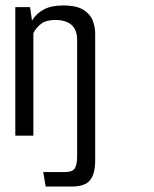

<svg xmlns="http://www.w3.org/2000/svg" viewBox="-20 -496 564 702"><path d="M36 -470H90L97 -421Q113 -447 140.5 -461.5Q168 -476 210 -476Q261 -476 286 -459.5Q311 -443 319.5 -419.5Q328 -396 328 -374V0H262V-350Q262 -387 241.5 -405Q221 -423 182 -423Q149 -423 131 -409.5Q113 -396 102 -375V0H36ZM147 186 138 133H218Q245 133 253.5 119.5Q262 106 262 75V-238H328V91Q328 139 309.5 162.5Q291 186 243 186Z"/></svg>

Font: Smooch Sans Thin Medium
Style: Regular
Weight: 500
Version: Version 1.010